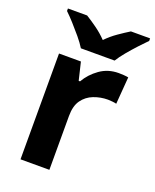

<svg xmlns="http://www.w3.org/2000/svg" viewBox="-143 -849 753 931"><g transform="rotate(20 234.0 -383.0)"><path d="M383 -556Q394 -556 409 -555Q424 -554 433 -552L422 -412Q415 -414 401.5 -415.5Q388 -417 378 -417Q340 -417 305 -403.5Q270 -390 248.5 -360Q227 -330 227 -278V0H78V-546H191L213 -454H220Q244 -496 286 -526Q328 -556 383 -556ZM169 -606Q155 -629 132.5 -656Q110 -683 86.5 -709Q63 -735 44 -753V-766H143Q169 -750 199 -728.5Q229 -707 255 -680Q281 -707 312 -728.5Q343 -750 369 -766H468V-753Q450 -735 426 -709Q402 -683 379.5 -656Q357 -629 343 -606Z"/></g></svg>

Font: Noto IKEA Latin
Style: Bold
Weight: 700
Designer: Monotype Design Team
Foundry: Monotype Imaging Inc.
Version: Version 1.0